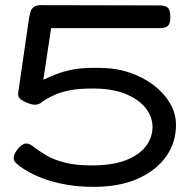

<svg xmlns="http://www.w3.org/2000/svg" viewBox="-20 -709 742 744"><path d="M343 15Q286 15 240 7Q194 -1 158 -13.5Q122 -26 96.5 -40Q71 -54 56 -65Q46 -73 39.5 -80Q33 -87 33 -97Q33 -104 36.5 -112Q40 -120 49 -132Q58 -143 66.5 -148Q75 -153 82 -153Q88 -153 96 -149.5Q104 -146 117 -135Q133 -123 159.5 -107Q186 -91 229 -79.5Q272 -68 336 -68Q415 -68 467 -88Q519 -108 545 -142Q571 -176 571 -217Q571 -256 544.5 -290Q518 -324 466.5 -345Q415 -366 340 -366Q285 -366 250 -359Q215 -352 192 -341.5Q169 -331 153 -321Q145 -316 140 -311.5Q135 -307 127 -305Q118 -302 109 -303.5Q100 -305 84 -311Q66 -319 58 -326Q50 -333 50 -346L93 -642Q95 -653 98 -663.5Q101 -674 110.5 -681.5Q120 -689 138 -689L598 -688Q611 -688 620.5 -685Q630 -682 635 -672Q640 -662 640 -642Q640 -624 635 -615Q630 -606 621 -603Q612 -600 599 -600H178L148 -400Q173 -412 199 -422Q225 -432 259 -439Q293 -446 343 -446H365Q427 -446 481 -428Q535 -410 575.5 -379Q616 -348 639 -308.5Q662 -269 662 -225Q662 -157 624 -103Q586 -49 515 -17Q444 15 343 15Z"/></svg>

Font: Fredoka Expanded
Style: Regular
Weight: 400
Width: 7
Designer: Ben Nathan
Foundry: Milena B. Brandão, Ben Nathan
Version: Version 2.001